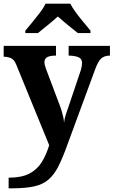

<svg xmlns="http://www.w3.org/2000/svg" viewBox="-20 -786 619 1046"><path d="M27 182Q97 182 139.5 160Q182 138 207 98Q232 58 248 5L68 -435Q57 -461 41 -468.5Q25 -476 4 -477H0V-536H285V-483H282Q254 -483 238 -475Q222 -467 222 -446Q222 -438 225.5 -426.5Q229 -415 232 -407L301 -224Q311 -199 316.5 -180Q322 -161 325 -146.5Q328 -132 329 -118Q331 -139 339.5 -165Q348 -191 351 -198L417 -394Q421 -404 424 -419Q427 -434 427 -443Q427 -465 409 -473.5Q391 -482 358 -483H354V-536H579V-483H575Q547 -482 530.5 -466.5Q514 -451 499 -410L348 0Q322 73 298.5 119.5Q275 166 244 192.5Q213 219 165.5 229.5Q118 240 44 240H27ZM118 -619Q134 -638 155.5 -664Q177 -690 197.5 -717Q218 -744 228 -766H363Q374 -744 394 -717Q414 -690 436 -664Q458 -638 473 -619V-606H404Q390 -617 370 -633Q350 -649 330 -666Q310 -683 295 -696Q273 -676 240.5 -649.5Q208 -623 187 -606H118Z"/></svg>

Font: Noto Serif Vithkuqi
Style: Regular
Weight: 400
Version: Version 1.005